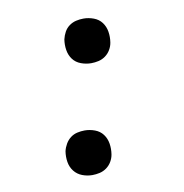

<svg xmlns="http://www.w3.org/2000/svg" viewBox="-66 -591 632 661"><g transform="rotate(-10 250.0 -260.0)"><path d="M205 8Q187 8 170 1.5Q153 -5 142 -19Q131 -33 128 -51.5Q125 -70 128 -89Q131 -102 138 -114Q145 -126 155.5 -134Q166 -142 179 -145Q192 -148 205 -148Q223 -148 240.5 -141.5Q258 -135 268.5 -121Q279 -107 282 -88.5Q285 -70 282 -51Q280 -38 273 -26Q266 -14 255 -6Q244 2 231 5Q218 8 205 8ZM268 -372Q250 -372 232.5 -378.5Q215 -385 204.5 -399Q194 -413 191 -431.5Q188 -450 191 -469Q194 -482 200.5 -494Q207 -506 218 -514Q229 -522 242 -525Q255 -528 268 -528Q286 -528 303.5 -521.5Q321 -515 331.5 -501Q342 -487 345 -468.5Q348 -450 345 -431Q343 -418 336 -406Q329 -394 318 -386Q307 -378 294 -375Q281 -372 268 -372Z"/></g></svg>

Font: Iosevka Term Curly Oblique
Style: Regular
Weight: 400
Italic angle: -9°
Designer: Belleve Invis
Foundry: Belleve Invis
Version: Version 32.3.0